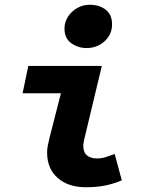

<svg xmlns="http://www.w3.org/2000/svg" viewBox="-20 -775 640 807"><path d="M341 12Q267 12 222.5 -27Q178 -66 178 -134Q178 -149 181 -164Q184 -179 188 -195L236 -383H75L99 -498H408L334 -189Q333 -182 331.5 -176Q330 -170 330 -164Q330 -134 346 -121.5Q362 -109 387 -109Q405 -109 422 -114Q439 -119 462 -128L492 -17Q459 -3 423.5 4.5Q388 12 341 12ZM344 -573Q308 -573 279.5 -593.5Q251 -614 251 -655Q251 -682 265.5 -704.5Q280 -727 304 -741Q328 -755 357 -755Q398 -755 424.5 -734Q451 -713 451 -673Q451 -630 419.5 -601.5Q388 -573 344 -573Z"/></svg>

Font: Source Code Pro ExtraLight ExtraBold
Style: Italic
Weight: 800
Italic angle: -11°
Monospace: yes
Version: Version 1.016;hotconv 1.0.116;makeotfexe 2.5.65601